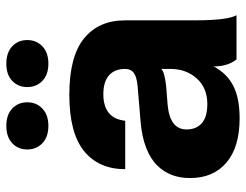

<svg xmlns="http://www.w3.org/2000/svg" viewBox="-105 -659 774 604"><g transform="rotate(-90 282.0 -357.0)"><path d="M211.9 9.8Q121.1 9.8 72.5 -31.7Q23.9 -73.2 23.9 -146Q23.9 -177.2 33.4 -202.9Q43 -228.5 63.5 -249.5Q84 -270.5 119.1 -284.2Q154.3 -297.9 202.1 -301.8L312 -311Q342.8 -314 355 -323.2Q367.2 -332.5 367.2 -350.1Q367.2 -383.3 346.9 -401.1Q326.7 -418.9 288.1 -418.9Q211.4 -418.9 204.1 -350.1H51.8Q51.8 -433.6 108.9 -479.7Q166 -525.9 286.1 -525.9Q406.2 -525.9 463.1 -479.7Q520 -433.6 520 -350.1V-131.8Q520 -28.3 536.1 0H397Q375 -27.8 375 -71.8Q353 -30.3 314.2 -10.3Q275.4 9.8 211.9 9.8ZM256.8 -91.8Q307.6 -91.8 337.4 -125.2Q367.2 -158.7 367.2 -208V-236.8Q357.9 -226.1 312 -221.2L255.9 -216.8Q176.8 -210 176.8 -157.2Q176.8 -126.5 196.5 -109.1Q216.3 -91.8 256.8 -91.8ZM242.4 -610.6Q222.7 -591.8 188 -591.8Q153.3 -591.8 133.5 -610.6Q113.8 -629.4 113.8 -658.2Q113.8 -687 133.5 -705.6Q153.3 -724.1 188 -724.1Q222.7 -724.1 242.4 -705.6Q262.2 -687 262.2 -658.2Q262.2 -629.4 242.4 -610.6ZM438.2 -610.6Q418.5 -591.8 383.8 -591.8Q349.1 -591.8 329.6 -610.6Q310.1 -629.4 310.1 -658.2Q310.1 -687 329.6 -705.6Q349.1 -724.1 383.8 -724.1Q418.5 -724.1 438.2 -705.6Q458 -687 458 -658.2Q458 -629.4 438.2 -610.6Z"/></g></svg>

Font: Creato Display ExtraBold
Style: Regular
Weight: 800
Version: Version 1.000